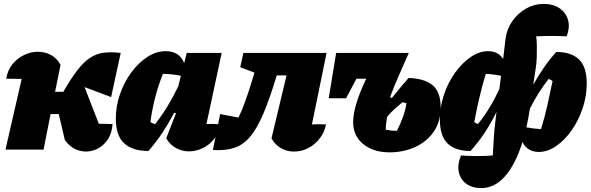

<svg xmlns="http://www.w3.org/2000/svg" viewBox="-20 -766 3024 983"><path d="M8 0 91 -362Q66 -362 12 -363Q19 -407 44 -437.5Q69 -468 103.5 -484.5Q138 -501 174 -501Q209 -501 240 -485Q271 -469 290 -434L262 -296H304Q344 -365 376.5 -407Q409 -449 441 -470Q473 -491 510.5 -496Q548 -501 598 -495L549 -269L413 -320L486 -132Q498 -132 514.5 -132Q531 -132 556 -131Q553 -79 526.5 -44.5Q500 -10 461 3Q422 16 382 4Q342 -8 312 -49L281 -182H239L203 0Z M740 7Q658 7 615.5 -32.5Q573 -72 573 -159Q573 -223 594.5 -284.5Q616 -346 652.5 -395.5Q689 -445 734.5 -474.5Q780 -504 828 -504Q899 -504 923 -443L936 -495H1115L1037 -131Q1073 -133 1108 -129Q1102 -86 1077 -55Q1052 -24 1017.5 -7.5Q983 9 947 9Q913 9 882 -7.5Q851 -24 831 -58L881 -186L872 -189Q846 -139 813.5 -89.5Q781 -40 740 7ZM750 -141Q762 -134 774 -130Q809 -175 838.5 -223.5Q868 -272 893 -325L906 -378Q863 -387 814 -388Q767 -269 750 -141Z M1070 2 1107 -182 1201 -164Q1234 -230 1276 -372L1283 -394L1210 -422L1226 -495H1652L1577 -129Q1611 -131 1649 -129Q1642 -90 1618 -58.5Q1594 -27 1559.5 -8.5Q1525 10 1485 10Q1448 10 1417.5 -8Q1387 -26 1370 -58L1447 -380H1397Q1361 -261 1328.5 -184.5Q1296 -108 1260.5 -66Q1225 -24 1179 -9Q1133 6 1070 2Z M1663 -263 1701 -495H2073Q2048 -438 2023 -381.5Q1998 -325 1977 -269L1986 -264Q2028 -317 2072 -367Q2153 -364 2194.5 -330Q2236 -296 2236 -218Q2236 -140 2198.5 -88.5Q2161 -37 2101.5 -11.5Q2042 14 1976 14Q1891 14 1839.5 -28.5Q1788 -71 1788 -140Q1788 -223 1855 -363H1805L1752 -263ZM1955 -102Q1984 -96 2012 -96Q2052 -174 2061 -237Q2050 -241 2041 -243Q2019 -225 1999 -207Q1979 -189 1962 -168Q1955 -130 1955 -102Z M2389 7Q2311 7 2271.5 -31.5Q2232 -70 2232 -154Q2232 -219 2253 -281.5Q2274 -344 2310 -394Q2346 -444 2390 -474Q2434 -504 2479 -504Q2531 -504 2556 -464L2568 -566Q2574 -616 2602.5 -657Q2631 -698 2673 -722Q2715 -746 2762 -746Q2812 -746 2844.5 -724Q2877 -702 2888 -664.5Q2899 -627 2881 -580Q2839 -582 2803.5 -582Q2768 -582 2725 -580Q2728 -563 2728.5 -533.5Q2729 -504 2728 -472.5Q2727 -441 2723 -418L2710 -332Q2734 -375 2763 -417.5Q2792 -460 2828 -500Q2905 -500 2944.5 -461.5Q2984 -423 2984 -339Q2984 -274 2963 -211.5Q2942 -149 2906.5 -98.5Q2871 -48 2827 -18Q2783 12 2738 12Q2710 12 2688.5 -1Q2667 -14 2655 -39Q2620 74 2566.5 135.5Q2513 197 2444 197Q2398 197 2367.5 175Q2337 153 2329 115Q2321 77 2340 30Q2424 36 2503 30Q2506 -28 2508.5 -64.5Q2511 -101 2514.5 -130Q2518 -159 2522 -193Q2497 -141 2464.5 -91Q2432 -41 2389 7ZM2408 -141Q2417 -134 2427 -131Q2461 -173 2488 -218Q2515 -263 2537 -312L2545 -378Q2507 -386 2467 -388Q2449 -328 2434.5 -266.5Q2420 -205 2408 -141ZM2675 -114Q2712 -107 2750 -105Q2769 -167 2782.5 -227Q2796 -287 2809 -351Q2800 -358 2789 -362Q2734 -292 2693 -210Q2685 -159 2675 -114Z"/></svg>

Font: Piazzolla Black
Style: Italic
Weight: 900
Italic angle: -11.3°
Designer: Juan Pablo del Peral
Foundry: Huerta Tipografica
Version: Version 1.330